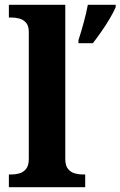

<svg xmlns="http://www.w3.org/2000/svg" viewBox="-20 -780 502 800"><path d="M17 0V-53H29Q44 -53 60.5 -57.5Q77 -62 88.5 -76Q100 -90 100 -118V-646Q100 -673 88 -686Q76 -699 59.5 -703Q43 -707 29 -707H17V-760H252V-118Q252 -90 263.5 -76Q275 -62 292 -57.5Q309 -53 323 -53H335V0ZM307 -613Q317 -643 328.5 -685Q340 -727 346 -760H462V-750Q453 -729 437 -702Q421 -675 402.5 -648.5Q384 -622 367 -600H307Z"/></svg>

Font: Noto Serif NP Hmong
Style: Regular
Weight: 400
Designer: Dalton Maag Ltd
Foundry: Dalton Maag Ltd
Version: Version 1.001